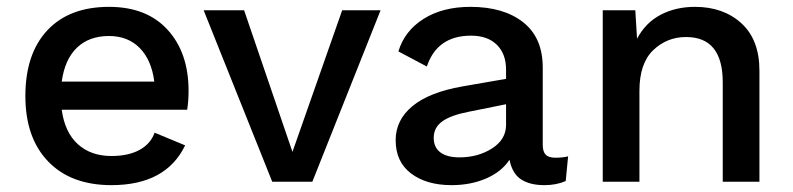

<svg xmlns="http://www.w3.org/2000/svg" viewBox="-20 -530 2314 560"><path d="M526 -210H160Q169 -144 207 -109.5Q245 -75 305 -75Q354 -75 386.5 -92.5Q419 -110 431 -143L520 -106Q464 10 305 10Q187 10 120.5 -59Q54 -128 54 -250Q54 -373 118 -441.5Q182 -510 298 -510Q408 -510 469 -443Q530 -376 530 -265Q530 -236 526 -210ZM160 -292H430Q422 -355 387.5 -390Q353 -425 298 -425Q240 -425 204.5 -391Q169 -357 160 -292Z M1090 -500 891 0H803H774L574 -500H692L833 -87L978 -500Z M1637 -74 1630 -2Q1603 10 1568 10Q1525 10 1499.5 -7Q1474 -24 1466 -64Q1443 -29 1398 -9.5Q1353 10 1297 10Q1224 10 1179 -24Q1134 -58 1134 -121Q1134 -180 1183 -220.5Q1232 -261 1329 -278L1456 -300V-327Q1456 -373 1429 -399.5Q1402 -426 1354 -426Q1255 -426 1225 -336L1142 -380Q1160 -440 1215.5 -475Q1271 -510 1352 -510Q1449 -510 1506 -465Q1563 -420 1563 -333V-107Q1563 -88 1571.5 -79Q1580 -70 1600 -70Q1622 -70 1637 -74ZM1456 -166V-226L1347 -204Q1295 -194 1270 -176Q1245 -158 1245 -128Q1245 -100 1264.5 -85.5Q1284 -71 1320 -71Q1374 -71 1415 -97Q1456 -123 1456 -166Z M2195 -324V0H2088V-290Q2088 -422 1981 -422Q1925 -422 1885 -383.5Q1845 -345 1845 -265V0H1738V-500H1833L1838 -417Q1863 -464 1907 -487Q1951 -510 2007 -510Q2090 -510 2142.5 -462Q2195 -414 2195 -324Z"/></svg>

Font: Work Sans Medium
Style: Regular
Weight: 500
Designer: Wei Huang
Foundry: Wei Huang
Version: Version 1.500